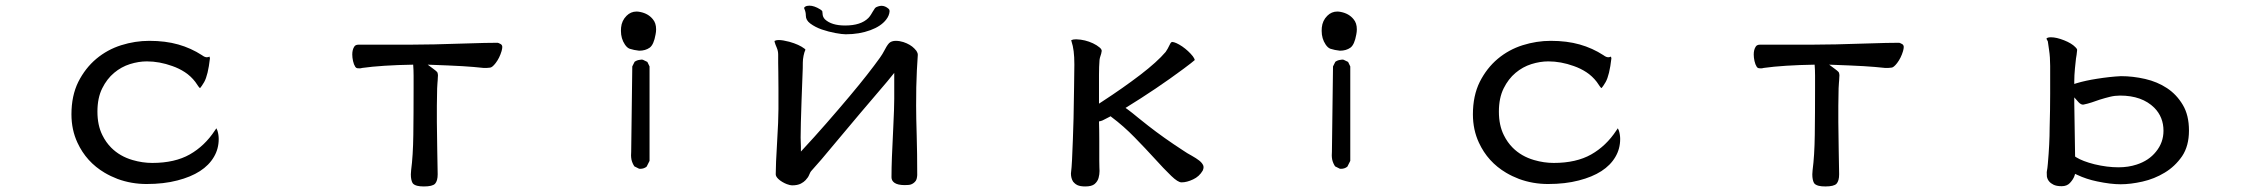

<svg xmlns="http://www.w3.org/2000/svg" viewBox="-20 -613 8040 685"><path d="M717.8 -408.7Q710.4 -408.7 700.7 -416Q661.6 -441.4 616 -454.3Q570.3 -467.3 512.7 -467.3Q461.9 -467.3 412.4 -451.7Q362.8 -436 323.5 -403.1Q284.2 -370.1 259.3 -320.8Q234.9 -271.5 234.9 -205.1Q234.9 -149.9 256.3 -104Q288.1 -35.2 353.5 3.4Q375 16.1 399.4 25.4Q448.7 43.5 502.9 43.5Q564.5 43.5 612.8 30.8Q708.5 6.3 743.2 -53.2Q760.3 -82 760.3 -117.2Q760.3 -131.8 755.9 -146.5Q753.9 -151.4 752 -155.3Q750 -152.8 746.6 -147.5Q710.4 -92.3 657 -62Q603.5 -31.7 523.4 -31.7Q488.3 -31.7 453.1 -42Q407.7 -55.2 377 -85.9Q357.9 -105 345.2 -130.9Q327.6 -166 327.6 -214.8Q327.6 -263.7 344.7 -297.9Q361.3 -331.5 387 -353Q412.6 -374.5 443.6 -384.3Q474.6 -394 503.9 -394Q548.8 -394 594.7 -377.4Q618.7 -369.1 639.6 -355.5Q661.1 -341.3 676.8 -320.8Q683.1 -311.5 687.5 -305.2L691.4 -300.3Q692.4 -299.3 693.8 -298.8Q693.8 -298.8 695.1 -300.3Q696.3 -301.8 700.2 -307.1Q704.1 -312.5 708.5 -320.3Q722.2 -344.7 729 -404.8Q728.5 -407.7 727.5 -411.1Q723.1 -408.7 717.8 -408.7ZM692.9 -297.9Z M1236.8 -418.5Q1236.8 -407.7 1239.5 -395.3Q1242.2 -382.8 1247.6 -374.5Q1250.5 -370.1 1254.9 -369.6Q1259.3 -369.1 1263.2 -369.1Q1267.1 -369.1 1272 -370.6Q1341.8 -380.4 1454.1 -382.3Q1455.6 -362.8 1455.6 -342.8V-300.8Q1455.6 -206.1 1454.6 -131.6Q1453.6 -57.1 1446.8 -5.9Q1445.8 2 1445.8 8.8Q1445.8 28.8 1451.7 39.6Q1455.6 46.4 1468.3 49.8Q1477.5 52.2 1492.2 52.2Q1522.9 52.2 1532.2 42.5Q1541.5 32.2 1541.5 8.8Q1541.5 5.4 1540 -75.4Q1538.6 -156.2 1538.6 -177.7V-235.8Q1538.6 -264.6 1539.6 -297.9Q1540.5 -312.5 1540.8 -317.9Q1541 -323.2 1541.5 -325.7Q1541.5 -331.1 1542 -336.2Q1542.5 -341.3 1542.5 -343.8Q1542.5 -346.2 1542 -349.1Q1541 -354 1539.6 -356Q1535.2 -360.8 1524.9 -368.2L1505.9 -382.3Q1587.4 -379.4 1628.9 -377Q1670.4 -374.5 1705.6 -370.6H1716.3Q1721.2 -370.6 1727.1 -371.6H1727.5Q1735.8 -371.6 1748.5 -388.2Q1762.2 -406.2 1769.5 -430.7Q1772 -439.9 1772 -445.3Q1772 -452.1 1766.6 -455.6Q1758.3 -460 1755.9 -460.4Q1715.8 -460.4 1645 -458Q1517.6 -453.6 1440.4 -453.6H1258.8Q1248 -453.6 1243.7 -446.3Q1236.8 -435.5 1236.8 -418.5Z M2263.7 -10.7Q2277.8 -10.7 2287.1 -18.6L2297.4 -39.1V-376L2289.6 -392.1L2273.4 -399.9Q2271.5 -400.4 2268.6 -400.4Q2265.6 -400.4 2261.7 -399.4Q2252.4 -398.4 2244.1 -392.6L2235.8 -376L2231.9 -71.3Q2231.4 -65.9 2231.4 -58.8Q2231.4 -51.8 2232.9 -43.5Q2235.8 -30.8 2243.2 -19.5L2259.8 -11.2Q2261.7 -10.7 2263.7 -10.7ZM2320.8 -508.3Q2320.8 -530.8 2309.1 -544.4Q2293 -564.5 2264.2 -570.3Q2257.3 -571.8 2251 -571.8Q2230.5 -571.8 2215.3 -556.6Q2198.2 -539.6 2195.8 -514.6Q2195.3 -508.8 2195.3 -502.9Q2195.3 -475.1 2209.5 -454.1Q2217.3 -442.4 2226.6 -439Q2241.7 -434.1 2260.3 -432.1Q2282.7 -432.1 2297.9 -442.9Q2312.5 -453.6 2318.8 -489.7Q2320.8 -499.5 2320.8 -508.3Z M3254.4 -418Q3254.4 -423.8 3249.5 -431.6L3242.2 -439.9Q3228 -454.6 3203.1 -462.9Q3189.5 -467.3 3175.8 -467.3Q3168.9 -467.3 3163.6 -465.6Q3158.2 -463.9 3156 -462.2Q3153.8 -460.4 3151.9 -459Q3147 -453.6 3142.6 -446.3Q3138.2 -439 3135.3 -433.1Q3128.9 -420.4 3119.1 -406.7Q3109.4 -393.1 3098.1 -378.2Q3086.9 -363.3 3072.3 -344.7Q3021.5 -279.8 2927.7 -172.4Q2887.2 -126 2837.4 -72.3V-90.8Q2837.4 -98.1 2836.9 -105.5Q2836.4 -112.8 2836.4 -122.1Q2836.4 -161.1 2839.8 -257.3Q2843.8 -356.9 2844 -369.6Q2844.2 -382.3 2844.2 -389.6Q2844.2 -400.9 2846.9 -414.3Q2849.6 -427.7 2853.5 -435.5Q2853 -437.5 2850.1 -439.5Q2831.1 -454.1 2796.4 -463.9Q2772.5 -470.2 2758.3 -470.2Q2750 -470.2 2745.1 -467.8Q2743.2 -467.3 2743.2 -466.1Q2743.2 -464.8 2744.1 -461.9Q2746.1 -454.6 2751.2 -442.9Q2756.3 -431.2 2756.3 -418V-388.7Q2756.3 -373 2756.8 -356.4Q2757.3 -328.1 2757.3 -297.4V-223.6Q2757.3 -184.1 2752.4 -104.5Q2747.6 -25.4 2747.6 8.8Q2747.6 16.6 2756.8 25.4Q2762.2 30.8 2770.8 35.9Q2779.3 41 2787.1 43.9Q2799.3 48.3 2805.7 48.3Q2825.2 48.3 2837.4 42Q2847.7 36.6 2854 29.8Q2863.3 20 2866.7 11.2Q2871.1 0.5 2873.5 -2Q2901.9 -32.7 2965.3 -109.4Q3037.6 -195.3 3049.8 -210L3088.9 -255.9Q3138.7 -314 3145 -321.8Q3151.4 -329.6 3170.4 -353V-260.7Q3170.4 -228.5 3167 -159.9Q3163.6 -91.3 3162.1 -52.5Q3160.6 -13.7 3160.6 17.6V19.5Q3160.6 31.2 3170.4 38.6Q3182.1 47.4 3208 47.4Q3224.1 47.4 3230.5 44.9Q3240.7 41 3247.1 32.2Q3251.5 25.9 3252.4 11.7Q3252.4 -66.4 3250.5 -130.4Q3248.5 -194.3 3248.5 -236.3Q3248.5 -278.3 3249 -301.3Q3250.5 -363.8 3254.4 -416.5Q3254.4 -417.5 3254.4 -418ZM2862.3 -592.3Q2855 -591.8 2850.6 -587.4Q2848.6 -585.4 2848.6 -585Q2848.6 -583.5 2850.1 -580.6Q2855 -569.8 2855 -557.1Q2855 -541 2870.6 -529.3Q2888.2 -516.1 2912.1 -507.8Q2936.5 -499.5 2960.7 -495.1Q2984.9 -490.7 2997.1 -490.7Q3045.9 -490.7 3085.4 -505.4Q3122.6 -519 3141.1 -542.5Q3152.8 -557.1 3153.8 -573.2Q3153.8 -578.6 3150.4 -581.5Q3138.2 -592.3 3125 -592.3Q3120.1 -592.3 3112.8 -590.1Q3105.5 -587.9 3102.1 -584.5Q3100.6 -583 3094.2 -572.3Q3086.9 -559.6 3083.5 -555.2Q3080.1 -550.8 3078.1 -548.8Q3051.3 -522 2995.1 -522Q2946.8 -522 2923.3 -543.9Q2914.6 -552.7 2914.6 -565.4Q2914.6 -569.3 2913.6 -573.2Q2912.6 -575.2 2906.2 -579.6Q2884.8 -592.8 2867.7 -592.8Q2864.7 -592.8 2862.3 -592.3Z M3900.9 -243.2V-346.2Q3900.9 -375.5 3902.8 -399.4Q3903.8 -406.7 3906 -412.8Q3908.2 -418.9 3908.7 -421.4Q3910.2 -426.8 3910.6 -431.2Q3910.6 -437.5 3902.8 -443.8Q3893.6 -451.7 3879.4 -458.5Q3851.1 -471.7 3820.8 -472.7Q3819.8 -472.7 3818.4 -472.7Q3808.6 -472.7 3803.2 -470.2Q3802.2 -469.7 3801.8 -469.2L3802.7 -465.8Q3808.1 -449.7 3810.5 -430.2Q3813 -410.6 3813 -382.8Q3813 -373 3812 -302.7Q3811 -232.4 3810.1 -190.4Q3808.1 -115.2 3804.7 -42.5Q3803.2 -13.2 3801.3 1Q3800.8 3.9 3800.8 5.9Q3800.8 22.9 3808.6 35.2Q3810.5 37.1 3813.7 40.5Q3816.9 43.9 3823.7 47.4Q3834 52.2 3851.6 52.2Q3875 52.2 3885.3 43.5Q3896 34.2 3899.4 21.7Q3902.8 9.3 3902.8 -2.9Q3902.8 -5.9 3902.3 -16.1Q3901.9 -26.4 3901.9 -39.1V-110.8Q3901.9 -148.4 3900.9 -179.7Q3909.7 -181.6 3913.3 -183.3Q3917 -185.1 3923.6 -188.5Q3930.2 -191.9 3942.4 -198.2L3945.8 -195.3Q3988.3 -163.6 4028.3 -122.6Q4067.9 -82 4096.7 -50.3Q4133.3 -9.8 4158.7 14.6Q4182.6 37.6 4195.3 37.6Q4214.4 37.6 4236.8 26.9Q4258.3 17.1 4271 -4.4Q4273.9 -11.2 4273.9 -15.9Q4273.9 -20.5 4272.5 -23.4Q4268.6 -32.2 4258.3 -40.3Q4248 -48.3 4232.4 -57.1Q4215.8 -65.9 4200.2 -76.7Q4131.8 -121.1 4076.2 -164.6Q4053.2 -182.6 4040 -193.4Q4019 -210.9 4004.4 -221.7L3995.6 -228Q4106.9 -296.4 4202.1 -367.2Q4234.9 -391.6 4242.7 -398.9Q4241.2 -404.8 4235.4 -412.6Q4220.2 -431.6 4197.8 -447.3Q4174.3 -462.9 4161.6 -463.4Q4157.2 -462.4 4153.3 -453.6Q4146 -438 4138.7 -427.7Q4108.4 -392.1 4048.1 -345.9Q3987.8 -299.8 3912.1 -250.5Z M4763.7 -10.7Q4777.8 -10.7 4787.1 -18.6L4797.4 -39.1V-376L4789.6 -392.1L4773.4 -399.9Q4771.5 -400.4 4768.6 -400.4Q4765.6 -400.4 4761.7 -399.4Q4752.4 -398.4 4744.1 -392.6L4735.8 -376L4731.9 -71.3Q4731.4 -65.9 4731.4 -58.8Q4731.4 -51.8 4732.9 -43.5Q4735.8 -30.8 4743.2 -19.5L4759.8 -11.2Q4761.7 -10.7 4763.7 -10.7ZM4820.8 -508.3Q4820.8 -530.8 4809.1 -544.4Q4793 -564.5 4764.2 -570.3Q4757.3 -571.8 4751 -571.8Q4730.5 -571.8 4715.3 -556.6Q4698.2 -539.6 4695.8 -514.6Q4695.3 -508.8 4695.3 -502.9Q4695.3 -475.1 4709.5 -454.1Q4717.3 -442.4 4726.6 -439Q4741.7 -434.1 4760.3 -432.1Q4782.7 -432.1 4797.9 -442.9Q4812.5 -453.6 4818.8 -489.7Q4820.8 -499.5 4820.8 -508.3Z M5717.8 -408.7Q5710.4 -408.7 5700.7 -416Q5661.6 -441.4 5616 -454.3Q5570.3 -467.3 5512.7 -467.3Q5461.9 -467.3 5412.4 -451.7Q5362.8 -436 5323.5 -403.1Q5284.2 -370.1 5259.3 -320.8Q5234.9 -271.5 5234.9 -205.1Q5234.9 -149.9 5256.3 -104Q5288.1 -35.2 5353.5 3.4Q5375 16.1 5399.4 25.4Q5448.7 43.5 5502.9 43.5Q5564.5 43.5 5612.8 30.8Q5708.5 6.3 5743.2 -53.2Q5760.3 -82 5760.3 -117.2Q5760.3 -131.8 5755.9 -146.5Q5753.9 -151.4 5752 -155.3Q5750 -152.8 5746.6 -147.5Q5710.4 -92.3 5657 -62Q5603.5 -31.7 5523.4 -31.7Q5488.3 -31.7 5453.1 -42Q5407.7 -55.2 5377 -85.9Q5357.9 -105 5345.2 -130.9Q5327.6 -166 5327.6 -214.8Q5327.6 -263.7 5344.7 -297.9Q5361.3 -331.5 5387 -353Q5412.6 -374.5 5443.6 -384.3Q5474.6 -394 5503.9 -394Q5548.8 -394 5594.7 -377.4Q5618.7 -369.1 5639.6 -355.5Q5661.1 -341.3 5676.8 -320.8Q5683.1 -311.5 5687.5 -305.2L5691.4 -300.3Q5692.4 -299.3 5693.8 -298.8Q5693.8 -298.8 5695.1 -300.3Q5696.3 -301.8 5700.2 -307.1Q5704.1 -312.5 5708.5 -320.3Q5722.2 -344.7 5729 -404.8Q5728.5 -407.7 5727.5 -411.1Q5723.1 -408.7 5717.8 -408.7ZM5692.9 -297.9Z M6236.8 -418.5Q6236.8 -407.7 6239.5 -395.3Q6242.2 -382.8 6247.6 -374.5Q6250.5 -370.1 6254.9 -369.6Q6259.3 -369.1 6263.2 -369.1Q6267.1 -369.1 6272 -370.6Q6341.8 -380.4 6454.1 -382.3Q6455.6 -362.8 6455.6 -342.8V-300.8Q6455.6 -206.1 6454.6 -131.6Q6453.6 -57.1 6446.8 -5.9Q6445.8 2 6445.8 8.8Q6445.8 28.8 6451.7 39.6Q6455.6 46.4 6468.3 49.8Q6477.5 52.2 6492.2 52.2Q6522.9 52.2 6532.2 42.5Q6541.5 32.2 6541.5 8.8Q6541.5 5.4 6540 -75.4Q6538.6 -156.2 6538.6 -177.7V-235.8Q6538.6 -264.6 6539.6 -297.9Q6540.5 -312.5 6540.8 -317.9Q6541 -323.2 6541.5 -325.7Q6541.5 -331.1 6542 -336.2Q6542.5 -341.3 6542.5 -343.8Q6542.5 -346.2 6542 -349.1Q6541 -354 6539.6 -356Q6535.2 -360.8 6524.9 -368.2L6505.9 -382.3Q6587.4 -379.4 6628.9 -377Q6670.4 -374.5 6705.6 -370.6H6716.3Q6721.2 -370.6 6727.1 -371.6H6727.5Q6735.8 -371.6 6748.5 -388.2Q6762.2 -406.2 6769.5 -430.7Q6772 -439.9 6772 -445.3Q6772 -452.1 6766.6 -455.6Q6758.3 -460 6755.9 -460.4Q6715.8 -460.4 6645 -458Q6517.6 -453.6 6440.4 -453.6H6258.8Q6248 -453.6 6243.7 -446.3Q6236.8 -435.5 6236.8 -418.5Z M7282.2 1.5 7282.7 16.6Q7286.1 36.1 7306.2 45.9Q7316.9 51.3 7335.4 51.3Q7354 51.3 7364.7 40Q7376.5 27.3 7380.9 15.1L7383.3 7.3L7390.6 10.7Q7423.8 26.4 7461.9 34.2Q7510.3 44.4 7545.7 44.4Q7581.1 44.4 7623.5 34.9Q7666 25.4 7703.1 2.9Q7739.7 -19 7765.1 -55.7Q7789.6 -92.3 7789.6 -147.2Q7789.6 -202.1 7767.6 -238.8Q7745.6 -275.9 7711.2 -298.6Q7676.8 -321.3 7633.3 -331.3Q7589.8 -341.3 7546.9 -341.3Q7507.8 -339.4 7461.4 -332Q7420.9 -325.7 7389.6 -316.4L7380.4 -313.5V-323.2Q7380.4 -343.3 7382.8 -368.9Q7385.3 -394.5 7386.5 -404.1Q7387.7 -413.6 7388.7 -417.5Q7390.6 -434.6 7390.6 -434.6Q7390.6 -439 7384.3 -444.8Q7371.1 -458.5 7344.2 -469.2Q7316.9 -480 7297.4 -480Q7285.6 -480 7281.7 -476.1Q7281.2 -476.1 7281.2 -475.8Q7281.2 -475.6 7281.5 -475.1Q7281.7 -474.6 7281.7 -473.6Q7282.7 -471.2 7286.1 -465.3Q7288.6 -449.2 7290.5 -434.6Q7294.4 -409.7 7294.4 -377.9V-279.3Q7294.4 -221.7 7292.5 -156.2Q7292.5 -101.1 7286.1 -28.8Q7284.7 -11.7 7282.7 -2.4Q7282.2 -2.4 7282.2 1.5ZM7543.9 -272Q7622.1 -272 7666 -228.5Q7698.7 -195.3 7698.7 -146.5Q7698.7 -104.5 7671.9 -71.8Q7646.5 -40 7603 -25.9Q7573.2 -16.1 7538.1 -16.1Q7497.6 -16.1 7452.6 -26.9Q7410.2 -37.6 7386.7 -52.2L7383.3 -54.7V-58.6Q7383.3 -82.5 7381.8 -156.5Q7380.4 -230.5 7380.4 -246.1V-265.6Q7394.5 -249 7396 -248Q7404.3 -239.7 7411.1 -239.7Q7412.1 -239.7 7412.6 -239.7Q7427.7 -242.7 7443.1 -247.8Q7458.5 -252.9 7470.7 -257.3Q7491.2 -263.7 7508.3 -267.8Q7525.4 -272 7543.9 -272Z"/></svg>

Font: Bakudai
Style: ExtraLight
Weight: 200
Version: Version 1.48